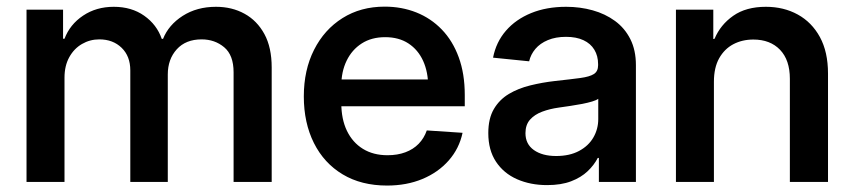

<svg xmlns="http://www.w3.org/2000/svg" viewBox="-20 -559 2626 590"><path d="M61.5 0V-529.3H173.8V-439.9H178.2Q194.8 -483.9 235.4 -511Q275.9 -538.1 329.6 -538.1Q384.3 -538.1 423.1 -510.7Q461.9 -483.4 477.1 -439.5H481Q498 -482.4 541.5 -510.3Q585 -538.1 643.6 -538.1Q692.9 -538.1 731.4 -516.8Q770 -495.6 792.5 -454.3Q814.9 -413.1 814.9 -351.6V0H697.8V-336.9Q697.8 -389.6 668.9 -413.8Q640.1 -438 599.6 -438Q550.8 -438 523.2 -407.5Q495.6 -377 495.6 -330.1V0H380.4V-342.8Q380.4 -386.2 353.8 -412.1Q327.1 -438 285.2 -438Q256.3 -438 231.9 -423.8Q207.5 -409.7 192.9 -383.3Q178.2 -356.9 178.2 -320.3V0Z M1169.4 11.2Q1090.3 11.2 1033 -23.2Q975.6 -57.6 944.6 -119.6Q913.6 -181.6 913.6 -262.7Q913.6 -343.8 945.1 -406Q976.6 -468.3 1032.5 -503.4Q1088.4 -538.6 1162.1 -538.6Q1214.4 -538.6 1259.3 -520.8Q1304.2 -502.9 1337.6 -468.3Q1371.1 -433.6 1389.6 -383.1Q1408.2 -332.5 1408.2 -267.1V-232.4H966.8V-314.9H1349.1L1295.9 -291Q1295.9 -337.4 1280.3 -371.8Q1264.6 -406.2 1235.1 -425.5Q1205.6 -444.8 1163.6 -444.8Q1121.6 -444.8 1091.6 -425.5Q1061.5 -406.2 1045.2 -372.6Q1028.8 -338.9 1028.8 -295.4V-242.2Q1028.8 -192.9 1046.1 -157Q1063.5 -121.1 1095.2 -101.6Q1127 -82 1170.9 -82Q1201.7 -82 1225.8 -91.1Q1250 -100.1 1266.6 -117.2Q1283.2 -134.3 1291.5 -158.2L1401.4 -150.9Q1391.1 -102.5 1358.9 -65.9Q1326.7 -29.3 1278.1 -9Q1229.5 11.2 1169.4 11.2Z M1661.1 9.8Q1609.9 9.8 1568.8 -8.3Q1527.8 -26.4 1504.2 -62Q1480.5 -97.7 1480.5 -149.9Q1480.5 -194.8 1497.6 -223.9Q1514.6 -252.9 1543.7 -270.3Q1572.8 -287.6 1609.6 -296.6Q1646.5 -305.7 1685.5 -310.1Q1734.4 -315.4 1763.2 -319.3Q1792 -323.2 1804.9 -331.5Q1817.9 -339.8 1817.9 -358.4V-361.8Q1817.9 -387.2 1806.4 -406.2Q1794.9 -425.3 1772.9 -435.5Q1751 -445.8 1719.2 -445.8Q1687.5 -445.8 1663.6 -435.8Q1639.6 -425.8 1625.2 -408.7Q1610.8 -391.6 1606 -370.6L1495.1 -381.8Q1504.4 -429.7 1534.7 -464.6Q1564.9 -499.5 1612.1 -518.8Q1659.2 -538.1 1719.7 -538.1Q1762.7 -538.1 1801.3 -527.3Q1839.8 -516.6 1869.9 -494.6Q1899.9 -472.7 1917 -438.7Q1934.1 -404.8 1934.1 -358.9V0H1820.3V-73.7H1816.9Q1805.7 -51.8 1785.6 -32.7Q1765.6 -13.7 1735.1 -2Q1704.6 9.8 1661.1 9.8ZM1689 -79.6Q1730.5 -79.6 1759.5 -95.2Q1788.6 -110.8 1803.5 -136.7Q1818.4 -162.6 1818.4 -193.4V-255.4Q1812.5 -251 1799.6 -247.1Q1786.6 -243.2 1769 -239.7Q1751.5 -236.3 1732.9 -233.6Q1714.4 -231 1697.8 -228.5Q1669.4 -224.6 1646 -215.8Q1622.6 -207 1608.6 -191.2Q1594.7 -175.3 1594.7 -149.9Q1594.7 -116.2 1620.6 -97.9Q1646.5 -79.6 1689 -79.6Z M2173.8 -307.6V0H2057.1V-529.3H2171.9V-439L2175.8 -439.9Q2193.8 -482.9 2233.2 -510.5Q2272.5 -538.1 2333.5 -538.1Q2388.2 -538.1 2431.4 -514.4Q2474.6 -490.7 2499.5 -445.1Q2524.4 -399.4 2524.4 -333V0H2407.2V-316.9Q2407.2 -374.5 2377 -406Q2346.7 -437.5 2294.9 -437.5Q2260.7 -437.5 2233.4 -423.1Q2206.1 -408.7 2189.9 -379.9Q2173.8 -351.1 2173.8 -307.6Z"/></svg>

Font: Inter Cardless Tabular Medium
Style: Regular
Weight: 500
Designer: Rasmus Andersson
Foundry: rsms
Version: Version 4.000;git-4fc901f